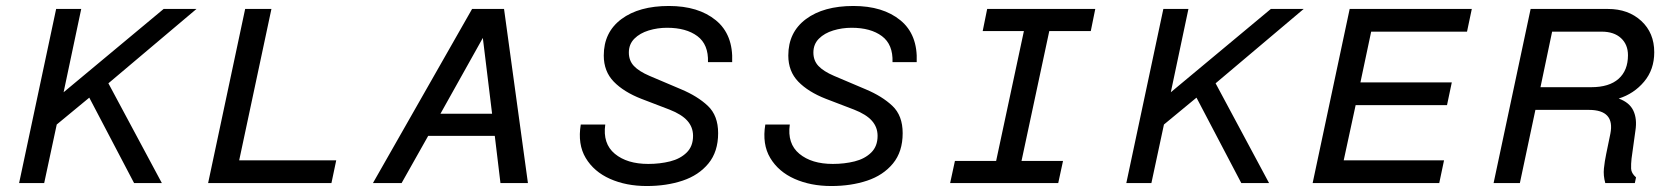

<svg xmlns="http://www.w3.org/2000/svg" viewBox="-20 -613 5602 643"><path d="M128 0H44L168 -583H252L193 -304L528 -583H638L343 -334L522 0H429L279 -286L170 -196Z M677 0 801 -583H889L781 -76H1106L1090 0Z M1325 0H1229L1561 -583H1668L1748 0H1656L1637 -158H1414ZM1455 -232H1628L1597 -486Z M2146 10Q2077 10 2023 -14Q1969 -38 1941.5 -84Q1914 -130 1925 -196H2007Q1998 -132 2039 -98Q2080 -64 2151 -64Q2190 -64 2224 -72.5Q2258 -81 2279.5 -102Q2301 -123 2301 -158Q2301 -187 2282 -208.5Q2263 -230 2222 -246L2128 -282Q2069 -305 2035.5 -339.5Q2002 -374 2002 -427Q2002 -505 2061 -549Q2120 -593 2220 -593Q2319 -593 2377.5 -545Q2436 -497 2432 -405H2351Q2353 -464 2315.5 -492Q2278 -520 2214 -520Q2182 -520 2152.5 -511Q2123 -502 2104.5 -483.5Q2086 -465 2086 -437Q2086 -410 2103 -392Q2120 -374 2155 -359L2261 -314Q2316 -291 2350.5 -258.5Q2385 -226 2385 -167Q2385 -105 2352.5 -65.5Q2320 -26 2266 -8Q2212 10 2146 10Z M2764 10Q2695 10 2641 -14Q2587 -38 2559.5 -84Q2532 -130 2543 -196H2625Q2616 -132 2657 -98Q2698 -64 2769 -64Q2808 -64 2842 -72.5Q2876 -81 2897.5 -102Q2919 -123 2919 -158Q2919 -187 2900 -208.5Q2881 -230 2840 -246L2746 -282Q2687 -305 2653.5 -339.5Q2620 -374 2620 -427Q2620 -505 2679 -549Q2738 -593 2838 -593Q2937 -593 2995.5 -545Q3054 -497 3050 -405H2969Q2971 -464 2933.5 -492Q2896 -520 2832 -520Q2800 -520 2770.5 -511Q2741 -502 2722.5 -483.5Q2704 -465 2704 -437Q2704 -410 2721 -392Q2738 -374 2773 -359L2879 -314Q2934 -291 2968.5 -258.5Q3003 -226 3003 -167Q3003 -105 2970.5 -65.5Q2938 -26 2884 -8Q2830 10 2764 10Z M3162 0 3178 -74H3316L3409 -509H3271L3286 -583H3648L3633 -509H3494L3401 -74H3540L3524 0Z M3836 0H3752L3876 -583H3960L3901 -304L4236 -583H4346L4051 -334L4230 0H4137L3987 -286L3878 -196Z M4826 -261H4520L4480 -76H4816L4800 0H4376L4500 -583H4909L4893 -507H4572L4536 -337H4842Z M4982 0 5106 -583H5365Q5433 -583 5476.5 -543Q5520 -503 5520 -438Q5520 -380 5486 -339.5Q5452 -299 5401 -283Q5437 -270 5450 -242.5Q5463 -215 5457 -176L5444 -82Q5442 -64 5442.5 -48.5Q5443 -33 5459 -19L5455 0H5356Q5349 -25 5351.5 -49Q5354 -73 5359 -97L5373 -165Q5389 -245 5301 -245H5122L5070 0ZM5139 -321H5309Q5369 -321 5400.5 -349Q5432 -377 5432 -428Q5432 -464 5408.5 -485.5Q5385 -507 5344 -507H5178Z"/></svg>

Font: Fragment Mono SC
Style: Italic
Weight: 400
Italic angle: -12°
Monospace: yes
Designer: Wei Huang based on Nimbus Sans by URW Studio, based on Helvetica by Max Miedinger.
Foundry: Wei Huang
Version: Version 1.012; ttfautohint (v1.8.4.7-5d5b)